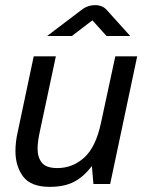

<svg xmlns="http://www.w3.org/2000/svg" viewBox="-20 -715 580 746"><path d="M173 11Q100 11 70 -29Q40 -69 40 -128Q40 -164 49 -203L111 -496H197L135 -205Q131 -187 128.5 -169.5Q126 -152 126 -137Q126 -104 142.5 -83Q159 -62 203 -62Q262 -62 307 -102.5Q352 -143 372 -236L428 -496H513L408 0H343L337 -70Q305 -28 267.5 -8.5Q230 11 173 11ZM163 -575 296 -676Q320 -695 350 -695Q378 -695 395 -676L486 -575H394L339 -636L259 -575Z"/></svg>

Font: Atkinson Hyperlegible
Style: Italic
Weight: 400
Italic angle: -12°
Designer: Elliott Scott, Megan Eiswerth, Linus Boman, Theodore Petrosky
Foundry: Braille Institute
Version: Version 1.006; ttfautohint (v1.8.3)